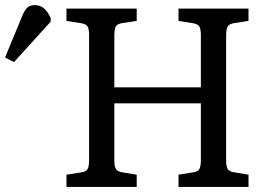

<svg xmlns="http://www.w3.org/2000/svg" viewBox="-199 -734 1058 754"><path d="M62 0V-47.9L120.1 -57.1Q139.2 -60.1 145 -70.1Q150.9 -80.1 150.9 -107.9V-596.2Q150.9 -621.1 144.5 -630.6Q138.2 -640.1 118.2 -643.1L62 -651.9V-700.2H337.9V-651.9L279.8 -643.1Q261.7 -640.1 255.9 -630.1Q250 -620.1 250 -591.8V-391.1H589.8V-596.2Q589.8 -621.1 583.5 -630.6Q577.1 -640.1 557.1 -643.1L502 -651.9V-700.2H776.9V-651.9L720.2 -643.1Q701.2 -640.1 695.1 -630.1Q689 -620.1 689 -591.8V-104Q689 -79.1 695.6 -69.6Q702.1 -60.1 722.2 -57.1L776.9 -47.9V0H502V-47.9L559.1 -57.1Q578.1 -60.1 584 -70.1Q589.8 -80.1 589.8 -107.9V-328.1H250V-104Q250 -79.1 256.6 -69.6Q263.2 -60.1 282.2 -57.1L337.9 -47.9V0ZM-144 -490.2 -179.2 -508.3 -111.8 -670.9Q-102.1 -694.8 -91.6 -704.3Q-81.1 -713.9 -63 -713.9Q-42 -713.9 -27.1 -701.9Q-12.2 -689.9 0 -663.1V-648.9Z"/></svg>

Font: Literata
Style: Regular
Weight: 400
Designer: Latin by Veronika Burian and Jose Scaglione. Greek by Irene Vlachou. Cyrillic by Vera Evstafieva.
Foundry: TypeTogether
Version: Version 3.002